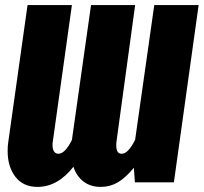

<svg xmlns="http://www.w3.org/2000/svg" viewBox="-20 -715 799 753"><path d="M759 -695 662 0H509L505 -57Q472 -17 441.5 0.5Q411 18 375 18Q335 18 307.5 -3Q280 -24 268 -61Q206 18 127 18Q71 18 40.5 -21.5Q10 -61 10 -122Q10 -144 12 -155L88 -695H262L187 -159Q186 -154 186 -146Q186 -130 192 -121Q198 -112 209 -112Q235 -112 262 -166L337 -695H510L437 -161Q436 -155 436 -144Q436 -112 457 -112Q483 -112 510 -167L585 -695Z"/></svg>

Font: Fira Sans Extra Condensed ExtraBold
Style: Italic
Weight: 800
Width: 3
Italic angle: -8°
Designer: Carrois Corporate & Edenspiekermann AG
Foundry: Carrois Corporate GbR & Edenspiekermann AG
Version: Version 4.203